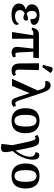

<svg xmlns="http://www.w3.org/2000/svg" viewBox="1359 -2209 1070 3828"><g transform="rotate(90 1894.0 -295.0)"><path d="M272 10C416 10 476 -43 476 -95C476 -114 466 -130 454 -138C429 -90 374 -60 308 -60C227 -60 182 -92 182 -162C182 -207 210 -234 249 -251C273 -237 312 -226 332 -226C365 -225 391 -248 391 -278C391 -296 384 -311 373 -321C344 -321 294 -310 253 -293C219 -307 197 -345 197 -394C197 -443 218 -493 279 -493C339 -493 363 -445 362 -367C444 -367 476 -398 476 -439C476 -492 415 -547 284 -547C149 -547 66 -487 66 -395C66 -341 103 -295 163 -276V-271C105 -252 50 -219 50 -139C50 -54 120 10 272 10Z M618 0H753L751 -424H949L916 -127C905 -40 947 8 1021 8C1057 8 1086 0 1126 -27L1104 -80C1086 -68 1073 -65 1063 -65C1041 -65 1028 -81 1025 -138L1011 -424H1130L1141 -536H671C591 -536 554 -500 529 -402L568 -389C593 -417 607 -424 633 -424H684Z M1318 -604 1431 -763V-775C1383 -815 1329 -828 1315 -775L1274 -619ZM1383 9C1429 9 1471 -8 1494 -26L1472 -80C1458 -71 1443 -64 1421 -64C1378 -64 1366 -97 1368 -156L1377 -536H1241L1245 -151C1247 -42 1295 9 1383 9Z M1551 0H1692L1835 -345H1839L1910 -127C1946 -20 1965 8 2023 8C2049 8 2081 -6 2111 -27L2088 -80C2071 -70 2058 -65 2040 -65C2014 -65 2000 -88 1978 -153L1842 -564C1796 -700 1765 -769 1682 -769C1608 -769 1593 -709 1593 -664C1731 -664 1734 -667 1781 -521L1784 -512Z M2385 10C2550 10 2636 -82 2636 -270C2636 -457 2542 -548 2388 -548C2223 -548 2137 -457 2137 -270C2137 -82 2231 10 2385 10ZM2387 -49C2301 -49 2270 -125 2270 -270C2270 -415 2300 -488 2386 -488C2472 -488 2503 -415 2503 -270C2503 -125 2473 -49 2387 -49Z M2870 215C3036 242 3029 161 2991 -13C3087 -114 3164 -284 3164 -409C3164 -496 3138 -544 3079 -544C3043 -544 3015 -522 3015 -469C3063 -459 3105 -434 3105 -363C3105 -282 3064 -170 2983 -71C2904 -455 2903 -541 2777 -541C2741 -541 2700 -530 2671 -506L2693 -453C2711 -463 2722 -468 2736 -468C2780 -468 2787 -410 2875 -6L2848 211Z M3487 10C3652 10 3738 -82 3738 -270C3738 -457 3644 -548 3490 -548C3325 -548 3239 -457 3239 -270C3239 -82 3333 10 3487 10ZM3489 -49C3403 -49 3372 -125 3372 -270C3372 -415 3402 -488 3488 -488C3574 -488 3605 -415 3605 -270C3605 -125 3575 -49 3489 -49Z"/></g></svg>

Font: Noto Serif SemiBold
Style: Regular
Weight: 600
Designer: Monotype Design Team
Foundry: Monotype Imaging Inc.
Version: Version 2.013